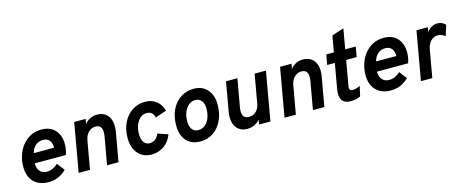

<svg xmlns="http://www.w3.org/2000/svg" viewBox="-41 -1329 4683 1949"><g transform="rotate(-15 2300.5 -355.0)"><path d="M288 12Q194.5 12 137.5 -44.5Q80.5 -101 80.5 -205.5Q80.5 -266.5 99 -323.2Q117.5 -380 153.2 -425Q189 -470 240 -496.5Q291 -523 355.5 -523Q447.5 -523 498 -466.8Q548.5 -410.5 548.5 -320.5Q548.5 -263.5 529.5 -209H202Q202 -154 229 -124.5Q256 -95 303 -95Q333 -95 364 -109Q395 -123 418 -146L479 -67Q442.5 -30.5 396.2 -9.2Q350 12 288 12ZM220 -311.5H432.5Q434 -358.5 411.5 -387.8Q389 -417 344 -417Q297 -417 264.8 -388.8Q232.5 -360.5 220 -311.5Z M608 0 698 -511H818.5L809 -459.5Q832.5 -490 866.5 -506.5Q900.5 -523 937.5 -523Q1021 -523 1059.5 -463.2Q1098 -403.5 1080 -301.5L1026.5 0H906.5L957.5 -288.5Q979 -410 894.5 -410Q851.5 -410 820 -379.2Q788.5 -348.5 779.5 -296.5L727 0Z M1374.5 12Q1285 12 1232 -48.8Q1179 -109.5 1179 -212Q1179 -302.5 1213.2 -372.8Q1247.5 -443 1307.5 -483Q1367.5 -523 1444.5 -523Q1513.5 -523 1563 -484.2Q1612.5 -445.5 1627 -380L1510 -341Q1495.5 -408 1429.5 -408Q1392.5 -408 1363.5 -383.5Q1334.5 -359 1317.8 -316.8Q1301 -274.5 1301 -221Q1301 -167 1322.8 -135.5Q1344.5 -104 1382 -104Q1451 -104 1483 -179L1590 -142.5Q1563.5 -70.5 1506 -29.2Q1448.5 12 1374.5 12Z M1887.5 12Q1793 12 1740.8 -46Q1688.5 -104 1688.5 -209.5Q1688.5 -302 1722.5 -372.5Q1756.5 -443 1817 -483Q1877.5 -523 1956.5 -523Q2044.5 -523 2097.2 -464.2Q2150 -405.5 2150 -307Q2150 -213 2116.5 -141.2Q2083 -69.5 2023.8 -28.8Q1964.5 12 1887.5 12ZM1896.5 -105Q1935.5 -105 1965.8 -129.2Q1996 -153.5 2013 -196.2Q2030 -239 2030 -294Q2030 -348 2006.5 -378Q1983 -408 1940.5 -408Q1902.5 -408 1872.5 -383.5Q1842.5 -359 1825 -316.5Q1807.5 -274 1807.5 -220Q1807.5 -164.5 1830.5 -134.8Q1853.5 -105 1896.5 -105Z M2377.5 12Q2325.5 12 2290.5 -15Q2255.5 -42 2241.8 -90.2Q2228 -138.5 2239 -202L2293.5 -511H2413L2362 -223Q2340.5 -101 2424.5 -101Q2470.5 -101 2501.2 -130Q2532 -159 2541 -210L2594 -511H2713L2623 0H2504L2512 -48.5Q2457.5 12 2377.5 12Z M2771.5 0 2861.5 -511H2982L2972.5 -459.5Q2996 -490 3030 -506.5Q3064 -523 3101 -523Q3184.5 -523 3223 -463.2Q3261.5 -403.5 3243.5 -301.5L3190 0H3070L3121 -288.5Q3142.5 -410 3058 -410Q3015 -410 2983.5 -379.2Q2952 -348.5 2943 -296.5L2890.5 0Z M3463.5 12Q3402 12 3375.5 -26.2Q3349 -64.5 3361.5 -137L3408.5 -405H3328.5L3347.5 -511H3427L3457 -681L3583 -722L3546 -511H3656.5L3638 -405H3527.5L3482.5 -149.5Q3476.5 -118 3483.8 -105.8Q3491 -93.5 3515.5 -93.5Q3533.5 -93.5 3550.2 -98Q3567 -102.5 3592 -114.5L3568.5 -10Q3525 12 3463.5 12Z M3885 12Q3791.5 12 3734.5 -44.5Q3677.5 -101 3677.5 -205.5Q3677.5 -266.5 3696 -323.2Q3714.5 -380 3750.2 -425Q3786 -470 3837 -496.5Q3888 -523 3952.5 -523Q4044.5 -523 4095 -466.8Q4145.5 -410.5 4145.5 -320.5Q4145.5 -263.5 4126.5 -209H3799Q3799 -154 3826 -124.5Q3853 -95 3900 -95Q3930 -95 3961 -109Q3992 -123 4015 -146L4076 -67Q4039.5 -30.5 3993.2 -9.2Q3947 12 3885 12ZM3817 -311.5H4029.5Q4031 -358.5 4008.5 -387.8Q3986 -417 3941 -417Q3894 -417 3861.8 -388.8Q3829.5 -360.5 3817 -311.5Z M4205 0 4295 -511H4414.5L4405 -459.5Q4423 -488.5 4453.8 -506.2Q4484.5 -524 4516.5 -524Q4565 -524 4601 -487L4565.5 -375.5Q4531 -405.5 4488.5 -405.5Q4446 -405.5 4415.2 -373.2Q4384.5 -341 4374.5 -285.5L4324.5 0Z"/></g></svg>

Font: Overpass
Style: Bold Italic
Weight: 700
Italic angle: -10°
Designer: Delve Withrington, Dave Bailey, Thomas Jockin
Foundry: Delve Fonts LLC
Version: Version 4.000; ttfautohint (v1.8.3)